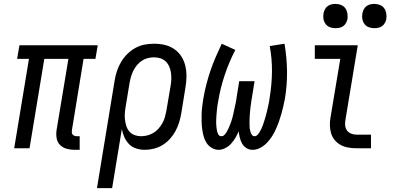

<svg xmlns="http://www.w3.org/2000/svg" viewBox="-20 -763 2040 988"><path d="M364 8Q343 8 323 2.5Q303 -3 289 -17Q275 -31 271.5 -51.5Q268 -72 271 -93L332 -460H208L132 0H53L129 -460H68L80 -530H483L471 -460H410L350 -93Q349 -87 349.5 -81Q350 -75 354 -70.5Q358 -66 363.5 -64Q369 -62 375 -62H390V8Z M479 205 570 -349Q574 -374 582 -398Q590 -422 603 -444Q616 -466 635 -485Q654 -504 677 -516.5Q700 -529 724.5 -533.5Q749 -538 774 -538Q802 -538 829 -531.5Q856 -525 878 -509.5Q900 -494 914 -471.5Q928 -449 934 -422.5Q940 -396 939.5 -367.5Q939 -339 934 -311L913 -181Q909 -157 902 -134Q895 -111 883.5 -89.5Q872 -68 855 -49Q838 -30 817 -17Q796 -4 772 2Q748 8 725 8Q702 8 680.5 1Q659 -6 644 -21.5Q629 -37 620 -57Q611 -77 607 -99L557 205ZM705 -62Q721 -62 737.5 -66Q754 -70 769 -79Q784 -88 795.5 -101Q807 -114 815.5 -129Q824 -144 828.5 -160Q833 -176 836 -192L858 -322Q861 -339 861.5 -356.5Q862 -374 859.5 -390Q857 -406 850.5 -421Q844 -436 832.5 -447Q821 -458 805 -463Q789 -468 772 -468Q757 -468 740.5 -464Q724 -460 710 -450.5Q696 -441 685 -428Q674 -415 666.5 -400Q659 -385 654.5 -369.5Q650 -354 647 -338L627 -217Q624 -200 622.5 -182Q621 -164 623 -147.5Q625 -131 630 -115Q635 -99 645.5 -86.5Q656 -74 672 -68Q688 -62 705 -62Z M1105 8Q1086 8 1069.5 -2Q1053 -12 1043 -27.5Q1033 -43 1028 -61Q1023 -79 1020.5 -98Q1018 -117 1017.5 -136.5Q1017 -156 1017.5 -175.5Q1018 -195 1020.5 -215Q1023 -235 1026 -254Q1032 -290 1041.5 -327Q1051 -364 1063 -399.5Q1075 -435 1090 -469.5Q1105 -504 1121 -538L1191 -506Q1159 -445 1136.5 -377.5Q1114 -310 1103 -243Q1101 -233 1099.5 -223.5Q1098 -214 1097 -204Q1096 -194 1095 -184Q1094 -174 1093.5 -164.5Q1093 -155 1092.5 -145Q1092 -135 1092.5 -125.5Q1093 -116 1094 -106.5Q1095 -97 1097 -88Q1099 -79 1104 -70.5Q1109 -62 1119 -62Q1129 -62 1136 -70Q1143 -78 1147.5 -86Q1152 -94 1156 -103Q1160 -112 1163.5 -120.5Q1167 -129 1170 -138Q1173 -147 1175.5 -156Q1178 -165 1180 -174Q1182 -183 1184 -192.5Q1186 -202 1188 -211Q1190 -220 1192 -229Q1194 -238 1195.5 -247Q1197 -256 1198 -265L1211 -345H1290L1277 -265Q1275 -256 1274 -247Q1273 -238 1271.5 -229Q1270 -220 1269 -210.5Q1268 -201 1267 -192Q1266 -183 1265.5 -174Q1265 -165 1264.5 -156Q1264 -147 1264 -138Q1264 -129 1264 -120Q1264 -111 1265 -102.5Q1266 -94 1268.5 -85.5Q1271 -77 1276 -69.5Q1281 -62 1290 -62Q1299 -62 1306 -70Q1313 -78 1317.5 -86Q1322 -94 1326 -102.5Q1330 -111 1333 -120Q1336 -129 1339 -138Q1342 -147 1344.5 -155.5Q1347 -164 1349.5 -173Q1352 -182 1354 -191Q1356 -200 1358 -209Q1360 -218 1362 -227Q1364 -236 1365.5 -245Q1367 -254 1368 -263Q1379 -330 1379.5 -395.5Q1380 -461 1368 -526L1444 -538Q1456 -468 1457 -397Q1458 -326 1446 -254Q1442 -234 1437.5 -214.5Q1433 -195 1427.5 -175.5Q1422 -156 1415 -136.5Q1408 -117 1399.5 -98Q1391 -79 1379.5 -61Q1368 -43 1353 -27.5Q1338 -12 1319 -2Q1300 8 1280 8Q1262 8 1248 -1Q1234 -10 1226 -24Q1218 -38 1214 -54.5Q1210 -71 1208 -87Q1201 -70 1191.5 -54Q1182 -38 1169.5 -24Q1157 -10 1139.5 -1Q1122 8 1105 8Z M1815 0Q1794 0 1773 -3.5Q1752 -7 1734 -16.5Q1716 -26 1703 -41.5Q1690 -57 1684 -76.5Q1678 -96 1677.5 -117.5Q1677 -139 1681 -160L1731 -460H1600V-530H1821L1758 -149Q1755 -134 1756 -119Q1757 -104 1765 -92.5Q1773 -81 1786.5 -75.5Q1800 -70 1815 -70H1889V0ZM1906 -618Q1891 -618 1877.5 -623Q1864 -628 1855.5 -639.5Q1847 -651 1844.5 -665.5Q1842 -680 1845 -695Q1847 -705 1852 -715Q1857 -725 1866 -731.5Q1875 -738 1885.5 -740.5Q1896 -743 1906 -743Q1921 -743 1935 -737.5Q1949 -732 1957 -720.5Q1965 -709 1967.5 -694.5Q1970 -680 1968 -665Q1966 -655 1960.5 -645Q1955 -635 1946 -628.5Q1937 -622 1926.5 -620Q1916 -618 1906 -618ZM1706 -618Q1691 -618 1677.5 -623Q1664 -628 1655.5 -639.5Q1647 -651 1644.5 -665.5Q1642 -680 1645 -695Q1647 -705 1652 -715Q1657 -725 1666 -731.5Q1675 -738 1685.5 -740.5Q1696 -743 1706 -743Q1721 -743 1735 -737.5Q1749 -732 1757 -720.5Q1765 -709 1767.5 -694.5Q1770 -680 1768 -665Q1766 -655 1760.5 -645Q1755 -635 1746 -628.5Q1737 -622 1726.5 -620Q1716 -618 1706 -618Z"/></svg>

Font: Iosevka Curly Slab Oblique
Style: Regular
Weight: 400
Italic angle: -9°
Monospace: yes
Designer: Belleve Invis
Foundry: Belleve Invis
Version: Version 11.1.0; ttfautohint (v1.8.3)